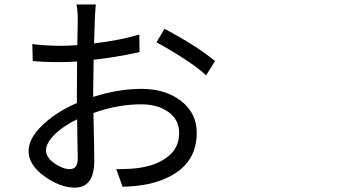

<svg xmlns="http://www.w3.org/2000/svg" viewBox="-20 -816 1540 862"><path d="M293.9 -56.6Q329.1 -56.6 329.1 -105.5Q329.1 -125 327.6 -187Q326.2 -249 326.2 -280.3Q264.6 -251 225.6 -212.4Q186.5 -173.8 186.5 -140.6Q186.5 -109.4 224.1 -83Q261.7 -56.6 293.9 -56.6ZM398.4 -414.1V-380.9Q509.8 -417 615.2 -417Q723.6 -417 793.5 -362.3Q863.3 -307.6 863.3 -219.7Q863.3 -43 652.3 8.8Q599.6 20.5 530.3 22.5L502 -56.6Q580.1 -56.6 618.2 -64.5Q690.4 -77.1 737.3 -115.7Q784.2 -154.3 784.2 -218.8Q784.2 -279.3 735.8 -313.5Q687.5 -347.7 614.3 -347.7Q508.8 -347.7 399.4 -308.6Q403.3 -140.6 403.3 -94.7Q403.3 26.4 315.4 26.4Q251 26.4 179.7 -24.4Q108.4 -75.2 108.4 -137.7Q108.4 -195.3 171.4 -254.9Q234.4 -314.5 325.2 -353.5V-410.2Q325.2 -496.1 326.2 -540Q285.2 -537.1 252.9 -537.1Q174.8 -537.1 127 -542L125 -618.2Q186.5 -610.4 251 -610.4Q286.1 -610.4 327.1 -613.3Q329.1 -716.8 329.1 -725.6Q329.1 -771.5 323.2 -795.9H410.2Q405.3 -752 402.3 -621.1Q518.6 -634.8 605.5 -661.1L606.4 -582Q500 -558.6 400.4 -547.9Q398.4 -454.1 398.4 -414.1ZM682.6 -626 718.8 -686.5Q864.3 -609.4 945.3 -542L905.3 -477.5Q872.1 -509.8 805.7 -552.7Q739.3 -595.7 682.6 -626Z"/></svg>

Font: Bpmf Zihi Sans Regular
Style: Regular
Weight: 400
Foundry: But Ko
Version: Version 1.320